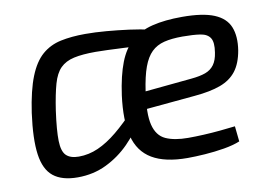

<svg xmlns="http://www.w3.org/2000/svg" viewBox="-61 -594 995 701"><g transform="rotate(-10 436.5 -243.5)"><path d="M292 -499Q329 -499 370.5 -495.5Q412 -492 453.5 -486.5Q495 -481 530 -473L490 -421Q452 -423 419.5 -424.5Q387 -426 361.5 -427Q336 -428 318 -428Q269 -428 237.5 -421Q206 -414 187 -395Q168 -376 157.5 -339Q147 -302 138 -242Q128 -170 129 -131Q130 -92 145.5 -77Q161 -62 192 -62Q229 -62 264 -77.5Q299 -93 335.5 -123Q372 -153 413 -197L430 -157Q406 -112 368 -73.5Q330 -35 281.5 -11.5Q233 12 175 12Q117 12 85 -13.5Q53 -39 45 -96.5Q37 -154 50 -249Q62 -331 82 -381Q102 -431 131.5 -456.5Q161 -482 201 -490.5Q241 -499 292 -499ZM651 -499Q728 -499 770 -481.5Q812 -464 826 -429Q840 -394 832 -343Q824 -296 802.5 -268Q781 -240 743 -226Q705 -212 647 -207L409 -185L419 -249L646 -271Q678 -274 698.5 -281.5Q719 -289 731 -305.5Q743 -322 747 -350Q753 -387 742.5 -403.5Q732 -420 706 -424Q680 -428 640 -428Q600 -428 572 -421Q544 -414 525 -395.5Q506 -377 493.5 -343Q481 -309 473 -254Q461 -173 471.5 -131Q482 -89 514 -74.5Q546 -60 597 -60Q623 -60 654 -61.5Q685 -63 716 -66Q747 -69 772 -72L778 -15Q754 -5 718.5 1Q683 7 646.5 9.5Q610 12 582 12Q499 12 451 -16.5Q403 -45 388 -104.5Q373 -164 385 -255Q395 -327 413.5 -374.5Q432 -422 463 -449Q494 -476 540.5 -487.5Q587 -499 651 -499Z"/></g></svg>

Font: Exo 2
Style: Italic
Weight: 400
Italic angle: -8°
Designer: Natanael Gama
Foundry: Natanael Gama
Version: Version 2.010